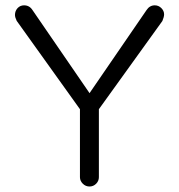

<svg xmlns="http://www.w3.org/2000/svg" viewBox="-20 -697 664 713"><path d="M347.2 -39.1V-291.5L583 -619.1Q589.4 -634.3 589.4 -643.6Q589.4 -656.7 579.1 -667Q568.8 -677.2 554.7 -677.2Q535.6 -677.2 523.9 -659.2L312.5 -351.1L100.6 -659.7Q89.4 -677.2 69.3 -677.2Q55.2 -677.2 45.4 -667Q35.6 -656.2 35.6 -641.6Q35.6 -632.8 42 -619.6L276.9 -291.5V-39.1Q276.9 -25.4 287.4 -14.9Q297.9 -4.4 312.3 -4.4Q326.7 -4.4 336.9 -14.6Q347.2 -24.9 347.2 -39.1Z"/></svg>

Font: YuPearl-ExtraLight
Style: ExtraLight
Weight: 200
Designer: Max Yao
Foundry: Max-Everyday
Version: Version 1.011; ttfautohint (v1.8.3)